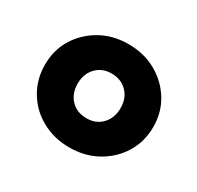

<svg xmlns="http://www.w3.org/2000/svg" viewBox="-81 -802 507 493"><g transform="rotate(30 173.0 -556.0)"><path d="M173 -403Q128 -403 91.5 -423Q55 -443 34 -478Q13 -513 13 -556Q13 -600 34 -634Q55 -668 91 -688.5Q127 -709 173 -709Q219 -709 255 -689Q291 -669 312.5 -634.5Q334 -600 334 -556Q334 -513 313 -478.5Q292 -444 255.5 -423.5Q219 -403 173 -403ZM174 -490Q202 -490 219.5 -508.5Q237 -527 237 -556Q237 -586 219 -604Q201 -622 173 -622Q145 -622 127.5 -603.5Q110 -585 110 -556Q110 -527 127.5 -508.5Q145 -490 174 -490Z"/></g></svg>

Font: Outfit Thin SemiBold
Style: Regular
Weight: 600
Version: Version 1.100;gftools[0.9.27]